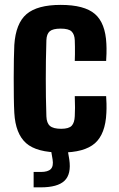

<svg xmlns="http://www.w3.org/2000/svg" viewBox="-20 -630 500 805"><path d="M293.5 -374.5Q294 -386 294.2 -402.2Q294.5 -418.5 294.2 -434.5Q294 -450.5 293.5 -461.5Q292.5 -486 280.2 -498Q268 -510 234.5 -510Q201.5 -510 188.5 -498.8Q175.5 -487.5 174.5 -461.5Q173 -415.5 172.5 -375.8Q172 -336 172 -298.8Q172 -261.5 172.5 -223.2Q173 -185 174.5 -142Q175.5 -114 189.5 -102Q203.5 -90 236.5 -90Q269 -90 280.8 -103Q292.5 -116 293.5 -143Q294.5 -159.5 294.5 -178.8Q294.5 -198 293.5 -227H425Q426 -218 426.5 -195.8Q427 -173.5 426 -156.5Q422 -68 377.8 -29.2Q333.5 9.5 236.5 9.5Q133.5 9.5 89.2 -30Q45 -69.5 40 -156.5Q38.5 -183.5 38 -222.2Q37.5 -261 37.5 -303.2Q37.5 -345.5 38.2 -382.5Q39 -419.5 40 -441.5Q46 -532 91.2 -570.8Q136.5 -609.5 234.5 -609.5Q333.5 -609.5 377.8 -571.5Q422 -533.5 426 -446.5Q427 -429 426.5 -405.8Q426 -382.5 425 -374.5ZM121 155.5V91H151Q181 91 193 78.8Q205 66.5 200.5 38.5L192.5 -8.5H262.5L270.5 38.5Q279.5 100 250.5 127.8Q221.5 155.5 151 155.5Z"/></svg>

Font: Big Shoulders Text Thin ExtraBold
Style: Regular
Weight: 800
Version: Version 2.002